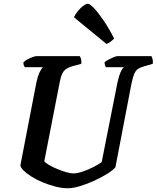

<svg xmlns="http://www.w3.org/2000/svg" viewBox="-20 -1003 835 1023"><path d="M342 0Q310 0 275 -9Q240 -18 206.5 -32Q173 -46 146.5 -63Q120 -80 104 -96Q88 -112 89 -124L174 -564Q181 -597 191 -618Q201 -639 209 -645H112Q110 -648 107 -655Q104 -662 105 -671Q112 -679 126 -686.5Q140 -694 154 -699Q168 -704 174 -704H405Q408 -700 411.5 -689.5Q415 -679 413 -663L365 -650Q334 -641 320 -624Q306 -607 298 -564L216 -144Q224 -134 243 -123Q262 -112 286.5 -102Q311 -92 333.5 -85.5Q356 -79 370 -79Q391 -79 421 -89Q451 -99 479 -113.5Q507 -128 522 -140L606 -564Q614 -600 623.5 -620.5Q633 -641 641 -645H544Q543 -647 540 -654.5Q537 -662 537 -671Q544 -678 558.5 -685.5Q573 -693 586.5 -698.5Q600 -704 606 -704H787Q789 -700 792.5 -689.5Q796 -679 794 -663L749 -650Q730 -645 717 -637Q704 -629 696 -611Q688 -593 680 -555L595 -112Q583 -97 553 -78Q523 -59 484 -41Q445 -23 407 -11.5Q369 0 342 0ZM547 -769 374 -911Q382 -929 396.5 -946Q411 -963 425 -973Q439 -983 447 -983Q459 -983 481 -959.5Q503 -936 531.5 -894.5Q560 -853 588 -798Q583 -792 571.5 -782.5Q560 -773 547 -769Z"/></svg>

Font: Texturina 12pt
Style: Bold Italic
Weight: 700
Italic angle: -11°
Designer: Guillermo Torres Carreño
Foundry: Omnibus-Type
Version: Version 1.002